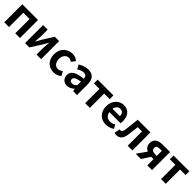

<svg xmlns="http://www.w3.org/2000/svg" viewBox="539 -2387 4214 4214"><g transform="rotate(45 2646.0 -280.0)"><path d="M79 0H226V-444H420V0H566V-560H79Z M724 0H858L1022 -259C1040 -291 1069 -344 1089 -377H1093C1087 -307 1080 -233 1080 -176V0H1222V-560H1087L924 -300C906 -268 876 -216 857 -182H854C859 -252 866 -327 866 -383V-560H724Z M1618 14C1680 14 1748 -7 1801 -54L1743 -151C1712 -125 1675 -106 1634 -106C1553 -106 1495 -174 1495 -280C1495 -385 1553 -454 1639 -454C1670 -454 1696 -441 1724 -418L1794 -511C1753 -548 1700 -574 1631 -574C1479 -574 1345 -466 1345 -280C1345 -94 1464 14 1618 14Z M2032 14C2097 14 2153 -17 2201 -60H2206L2216 0H2336V-327C2336 -489 2263 -574 2121 -574C2033 -574 1953 -540 1888 -500L1940 -402C1992 -433 2042 -456 2094 -456C2163 -456 2187 -414 2189 -359C1964 -335 1867 -272 1867 -153C1867 -57 1932 14 2032 14ZM2081 -101C2038 -101 2007 -120 2007 -164C2007 -215 2052 -252 2189 -268V-156C2154 -121 2123 -101 2081 -101Z M2589 0H2735V-444H2907V-560H2418V-444H2589Z M3240 14C3309 14 3380 -10 3435 -48L3385 -138C3344 -113 3305 -100 3260 -100C3176 -100 3116 -147 3104 -238H3449C3453 -252 3456 -279 3456 -306C3456 -462 3376 -574 3222 -574C3089 -574 2961 -461 2961 -280C2961 -95 3083 14 3240 14ZM3101 -337C3113 -418 3165 -460 3224 -460C3297 -460 3330 -412 3330 -337Z M3568 14C3669 14 3728 -54 3745 -179C3758 -267 3768 -356 3778 -444H3910V0H4056V-560H3662C3649 -446 3637 -332 3623 -219C3614 -152 3591 -126 3558 -126C3547 -126 3539 -128 3531 -130L3506 2C3526 9 3544 14 3568 14Z M4457 -294C4389 -294 4353 -326 4353 -376C4353 -427 4389 -451 4457 -451H4519V-294ZM4158 0H4322L4445 -193H4519V0H4665V-560H4438C4310 -560 4208 -515 4208 -380C4208 -299 4253 -248 4313 -220Z M4945 0H5091V-444H5263V-560H4774V-444H4945Z"/></g></svg>

Font: Noto Sans JP
Style: Bold
Weight: 700
Designer: Ryoko NISHIZUKA 西塚涼子 (kana, bopomofo & ideographs); Paul D. Hunt (Latin, Greek & Cyrillic); Sandoll Communications 산돌커뮤니
Foundry: Adobe
Version: Version 2.004;hotconv 1.0.118;makeotfexe 2.5.65603